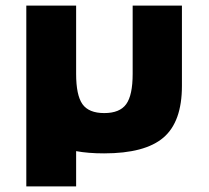

<svg xmlns="http://www.w3.org/2000/svg" viewBox="-20 -533 745 686"><path d="M252 -269Q252 -193 274.5 -161Q297 -129 352.5 -129Q408 -129 431 -161Q454 -193 454 -269V-513H630V-226Q630 -98 564 -41.5Q498 15 352 15Q295 15 252 7V133H74V-226V-513H252Z"/></svg>

Font: Hussar
Style: BoldWeb
Weight: 700
Foundry: Cannot Into Space Fonts
Version: Version 2.00